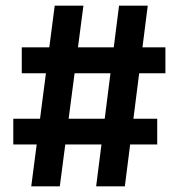

<svg xmlns="http://www.w3.org/2000/svg" viewBox="-20 -659 632 679"><path d="M90.5 0 173.5 -639H275L191.5 0ZM27 -148V-239H536V-148ZM320 0 401 -639H502.5L421.5 0ZM57 -400V-491.5H565V-400Z"/></svg>

Font: Anek Gujarati SemiBold
Style: Regular
Weight: 600
Designer: Mrunmayee Ghaisas (Gujarati), Yesha Goshar (Latin)
Foundry: Ek Type
Version: Version 1.003